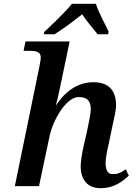

<svg xmlns="http://www.w3.org/2000/svg" viewBox="-20 -978 716 1009"><path d="M210 -798H267C324 -835 353 -857 412 -903C439 -862 462 -837 493 -798H548L551 -811C537 -843 496 -916 484 -958H358C324 -915 242 -837 213 -811ZM657 -55 641 -88C607 -65 593 -63 572 -63C542 -63 535 -91 535 -123C535 -146 544 -192 552 -225L570 -312C579 -352 590 -399 590 -425C590 -492 560 -546 472 -546C396 -546 327 -506 273 -422C278 -440 288 -479 295 -516L346 -760H114L104 -711H130C180 -711 194 -702 194 -675C194 -662 191 -651 186 -623L58 0H185L240 -260C259 -352 330 -468 393 -468C446 -468 457 -439 457 -403C457 -375 439 -300 437 -287L423 -226C410 -173 404 -124 404 -105C404 -38 436 11 508 11C579 11 622 -23 657 -55Z"/></svg>

Font: Noto Serif Semi
Style: Italic
Weight: 600
Italic angle: -12°
Designer: Monotype Design Team
Foundry: Monotype Imaging Inc.
Version: Version 1.901